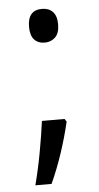

<svg xmlns="http://www.w3.org/2000/svg" viewBox="-51 -581 384 743"><g transform="rotate(-5 141.5 -209.0)"><path d="M141 -417Q115 -417 100 -433Q85 -449 85 -483Q85 -548 141 -548Q167 -548 182.5 -532Q198 -516 198 -483Q198 -449 181.5 -433Q165 -417 141 -417ZM191 -116 198 -105Q184 -45 164 15Q144 75 119 130H56Q72 69 84 3Q96 -63 103 -116Z"/></g></svg>

Font: Noto Sans Devanagari Condensed
Style: Regular
Weight: 400
Width: 3
Designer: Jelle Bosma - Monotype Design Team
Foundry: Monotype Imaging Inc.
Version: Version 2.004; ttfautohint (v1.8.4.7-5d5b)